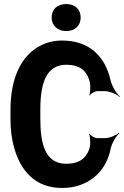

<svg xmlns="http://www.w3.org/2000/svg" viewBox="-20 -922 614 952"><path d="M308 -110C203 -110 180 -211 180 -332V-379C180 -507 208 -601 309 -601C376 -601 413 -571 426 -511C429 -495 428 -461 423 -450L425 -448C430 -459 451 -470 463 -470H500C523 -470 559 -455 573 -441L574 -444C557 -458 535 -495 528 -525C500 -647 419 -721 288 -721C249 -721 214 -713 183 -697C86 -649 32 -536 32 -378V-332C32 -279 38 -232 50 -190C82 -74 156 10 287 10C325 10 359 4 389 -9C459 -38 511 -96 529 -186C535 -214 556 -248 572 -261L570 -264C557 -251 522 -237 500 -237H463C450 -237 430 -248 425 -259L422 -256C427 -246 429 -212 426 -196C412 -138 374 -110 308 -110ZM308 -768C351 -768 380 -794 380 -835C380 -876 351 -902 308 -902C265 -902 236 -877 236 -835C236 -795 266 -768 308 -768Z"/></svg>

Font: Asimov
Style: EdgeExtreme
Weight: 500
Designer: Google
Version: Version 2.000980: 2014